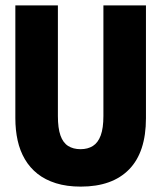

<svg xmlns="http://www.w3.org/2000/svg" viewBox="-20 -680 599 713"><path d="M280 13Q228 13 188 0.5Q148 -12 119.5 -34.5Q91 -57 72.5 -88.5Q54 -120 45.5 -158.5Q37 -197 37 -241V-660H195V-249Q195 -204 204.5 -177Q214 -150 233 -138Q252 -126 279 -126Q306 -126 325 -138Q344 -150 354 -177Q364 -204 364 -249V-660H522V-241Q522 -115 459.5 -51Q397 13 280 13Z"/></svg>

Font: Bricolage Grotesque 72pt SemiCondensed ExtraBold
Style: Regular
Weight: 800
Width: 4
Designer: Mathieu Triay
Foundry: Atelier Triay
Version: Version 1.001;gftools[0.9.33.dev8+g029e19f]